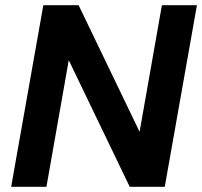

<svg xmlns="http://www.w3.org/2000/svg" viewBox="-20 -720 779 740"><path d="M23 0 147 -700H283L518 -212L604 -700H739L615 0H480L245 -488L159 0Z"/></svg>

Font: DM Sans 24pt
Style: Bold Italic
Weight: 700
Italic angle: -10°
Designer: Colophon Foundry, Jonny Pinhorn
Foundry: Colophon Foundry
Version: Version 4.004;gftools[0.9.30]